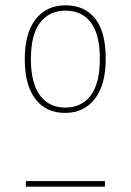

<svg xmlns="http://www.w3.org/2000/svg" viewBox="-20 -701 492 721"><path d="M377 -481Q377 -382 336 -329.5Q295 -277 224 -277Q153 -277 113 -329Q73 -381 73 -479Q73 -577 114 -629Q155 -681 226 -681Q298 -681 337.5 -631Q377 -581 377 -481ZM96 -479Q96 -389 130 -343Q164 -297 225 -297Q287 -297 321 -343Q355 -389 355 -481Q355 -571 321.5 -616Q288 -661 226 -661Q165 -661 130.5 -616Q96 -571 96 -479ZM77 0V-21H374V0Z"/></svg>

Font: Fira Sans Condensed Thin
Style: Regular
Weight: 250
Width: 3
Designer: Carrois Corporate & Edenspiekermann AG
Foundry: Carrois Corporate GbR & Edenspiekermann AG
Version: Version 4.203